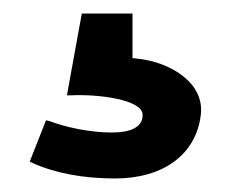

<svg xmlns="http://www.w3.org/2000/svg" viewBox="-20 -34 346 284"><path d="M24 205 28 207C61 222 103 230 150 230C221 230 270 195 277 136C283 88 231 58 185 53C182 53 180 52 176 52V-14H101L79 107H85C124 105 191 113 191 136C191 155 172 162 145 162C113 162 76 154 53 145L48 144Z"/></svg>

Font: Charger Pro
Style: BdNar
Weight: 700
Designer: Jasper
Foundry: Cannot Into Space Fonts
Version: Version 1.09